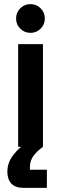

<svg xmlns="http://www.w3.org/2000/svg" viewBox="-20 -715 297 935"><path d="M68.3 0V-500H189.2V0ZM128.3 -555Q99.2 -555 78.8 -575.4Q58.3 -595.8 58.3 -625Q58.3 -654.2 78.8 -674.6Q99.2 -695 128.3 -695Q157.5 -695 177.9 -674.6Q198.3 -654.2 198.3 -625Q198.3 -595.8 177.9 -575.4Q157.5 -555 128.3 -555ZM96.7 200Q55 200 35.4 179.2Q15.8 158.3 15.8 120.8Q15.8 76.7 45.8 38.3Q75.8 0 115 -23.3L189.2 0Q158.3 22.5 142.1 45.4Q125.8 68.3 125.8 97.5V111.7H208.3V200Z"/></svg>

Font: Funnel Sans SemiBold
Style: Regular
Weight: 600
Designer: NORD ID, Kristian Moeller
Foundry: Dicotype
Version: Version 1.000